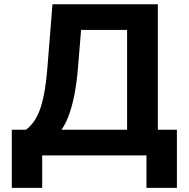

<svg xmlns="http://www.w3.org/2000/svg" viewBox="-20 -748 908 924"><path d="M36.8 156.2V-123.5H104.8Q123.4 -137.2 139.6 -158.4Q155.9 -179.5 169.2 -213Q182.5 -246.5 192.3 -297.1Q202 -347.6 207.9 -419.8L232.5 -727.5H739.7V-123.5H831.3V156.2H684.8V0H183.1V156.2ZM275.8 -123.5H591.6V-603.8H370.2L355.1 -419.8Q349.2 -348.7 338 -292Q326.8 -235.2 311.1 -193Q295.5 -150.8 275.8 -123.5Z"/></svg>

Font: Adwaita Sans
Style: Regular
Weight: 400
Designer: Rasmus Andersson
Foundry: rsms
Version: Version 4.001;git-9221beed3